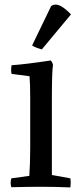

<svg xmlns="http://www.w3.org/2000/svg" viewBox="-20 -820 350 844"><path d="M208 -372.1V-50.8L289.1 -36.1Q292.5 -20 289.1 3.9Q226.1 1 160.2 1Q113.8 1 29.8 2.9Q23.9 -16.6 29.8 -36.1L108.9 -46.9Q112.8 -101.6 112.8 -173.8V-387.2Q112.8 -452.6 109.9 -484.9L30.8 -495.1Q27.3 -510.3 30.8 -533.2Q93.8 -537.6 203.1 -554.2Q211.4 -544.4 212.9 -534.2Q208 -508.3 208 -372.1ZM292 -756.8 164.1 -603Q135.7 -610.4 121.1 -620.1L205.1 -793.9Q221.7 -804.7 242.2 -795.9Q262.7 -787.1 292 -756.8Z"/></svg>

Font: Adamina
Style: Regular
Weight: 400
Designer: Cyreal (www.cyreal.org)
Foundry: Cyreal (www.cyreal.org)
Version: Version 1.010